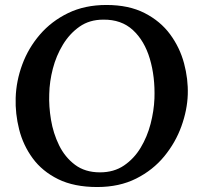

<svg xmlns="http://www.w3.org/2000/svg" viewBox="-20 -736 811 772"><path d="M408 -716Q498 -716 561.5 -683.5Q625 -651 664 -598Q703 -545 720 -481.5Q737 -418 735 -356Q733 -294 709.5 -228.5Q686 -163 640.5 -107.5Q595 -52 527.5 -18Q460 16 371 16Q278 16 214 -15.5Q150 -47 111.5 -99.5Q73 -152 57 -215.5Q41 -279 43 -342Q45 -410 69.5 -476.5Q94 -543 140.5 -597Q187 -651 254 -683.5Q321 -716 408 -716ZM395 -657Q340 -657 300 -629Q260 -601 233 -556.5Q206 -512 192.5 -460Q179 -408 178 -358Q176 -309 185 -254.5Q194 -200 217.5 -152Q241 -104 281.5 -73.5Q322 -43 382 -43Q438 -43 478.5 -70.5Q519 -98 545.5 -142Q572 -186 585.5 -238Q599 -290 601 -340Q604 -427 582.5 -499.5Q561 -572 514.5 -615Q468 -658 395 -657Z"/></svg>

Font: Lora SemiBold
Style: Italic
Weight: 600
Italic angle: -3°
Designer: Olga Karpushina, Alexei Vanyashin (Cyrillic)
Foundry: Cyreal
Version: Version 3.011; ttfautohint (v1.8.4.7-5d5b)